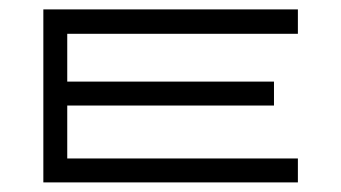

<svg xmlns="http://www.w3.org/2000/svg" viewBox="-20 -380 710 400"><path d="M600.6 -309.6Q440.4 -309.6 120.1 -309.6Q120.1 -276.4 120.1 -210Q263.7 -210 550.8 -210Q550.8 -193.4 550.8 -160.2Q407.2 -160.2 120.1 -160.2Q120.1 -123 120.1 -49.8Q280.3 -49.8 600.6 -49.8Q600.6 -33.2 600.6 0Q440.4 0 120.1 0Q120.1 0 120.1 0Q103.5 0 70.3 0Q70.3 -120.1 70.3 -360.4Q86.9 -360.4 120.1 -360.4Q120.1 -360.4 120.1 -360.4Q280.3 -360.4 600.6 -360.4Q600.6 -347.7 600.6 -335Q600.6 -322.3 600.6 -309.6Z"/></svg>

Font: Tsing
Style: Bold
Weight: 400
Designer: iepn
Foundry: Jiangxue academy
Version: Version 1.0